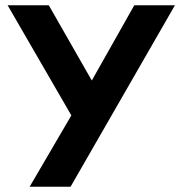

<svg xmlns="http://www.w3.org/2000/svg" viewBox="-20 -526 693 732"><path d="M252 -86 9 -506H166L330 -219L492 -506H647L249 186H93Z"/></svg>

Font: LilGrotesk Bold
Style: Regular
Weight: 700
Designer: BSozoo
Foundry: BSozoo
Version: Version 1.001;PS 001.001;hotconv 1.0.70;makeotf.lib2.5.58329